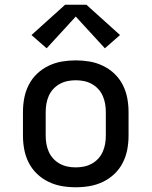

<svg xmlns="http://www.w3.org/2000/svg" viewBox="-20 -783 640 811"><path d="M300 8Q270 8 241 3Q212 -2 185 -15Q158 -28 136.5 -48.5Q115 -69 101.5 -95.5Q88 -122 82.5 -151Q77 -180 77 -210V-310Q77 -340 82.5 -369Q88 -398 101.5 -424.5Q115 -451 136.5 -471.5Q158 -492 185 -505Q212 -518 241 -523Q270 -528 300 -528Q330 -528 359 -523Q388 -518 415 -505Q442 -492 463.5 -471.5Q485 -451 498.5 -424.5Q512 -398 517.5 -369Q523 -340 523 -310V-210Q523 -180 517.5 -151Q512 -122 498.5 -95.5Q485 -69 463.5 -48.5Q442 -28 415 -15Q388 -2 359 3Q330 8 300 8ZM300 -76Q318 -76 335 -79.5Q352 -83 367.5 -91.5Q383 -100 395 -113Q407 -126 414 -142Q421 -158 424 -175Q427 -192 427 -210V-310Q427 -328 424 -345Q421 -362 414 -378Q407 -394 395 -407Q383 -420 367.5 -428.5Q352 -437 335 -440.5Q318 -444 300 -444Q282 -444 265 -440.5Q248 -437 232.5 -428.5Q217 -420 205 -407Q193 -394 186 -378Q179 -362 176 -345Q173 -328 173 -310V-210Q173 -192 176 -175Q179 -158 186 -142Q193 -126 205 -113Q217 -100 232.5 -91.5Q248 -83 265 -79.5Q282 -76 300 -76ZM177 -579 113 -635 255 -763H345L487 -635L423 -579L300 -713Z"/></svg>

Font: Iosevka SS04 Medium Extended
Style: Regular
Weight: 500
Width: 7
Monospace: yes
Designer: Belleve Invis
Foundry: Belleve Invis
Version: Version 19.0.0; ttfautohint (v1.8.4)